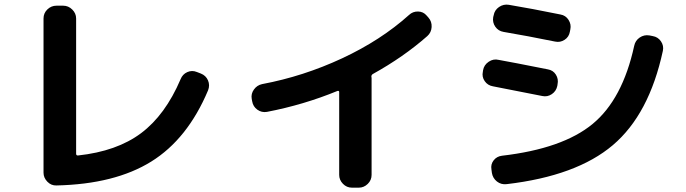

<svg xmlns="http://www.w3.org/2000/svg" viewBox="-20 -782 3040 851"><path d="M230.5 40Q207 41 189.9 23.4Q172.9 5.9 172.9 -16.6V-700.2Q172.9 -723.6 189.9 -740.2Q207 -756.8 230.5 -756.8H259.8Q283.2 -756.8 300.3 -739.7Q317.4 -722.7 317.4 -700.2V-100.6Q317.4 -92.8 325.2 -92.8Q498 -111.3 605.5 -191.9Q712.9 -272.5 780.3 -430.7Q789.1 -453.1 810.1 -462.4Q831.1 -471.7 852.5 -462.9L870.1 -456.1Q892.6 -447.3 901.9 -425.8Q911.1 -404.3 902.3 -381.8Q811.5 -166 650.4 -65.9Q489.3 34.2 230.5 40Z M1097.7 -333 1095.7 -343.8Q1091.8 -366.2 1105.5 -385.3Q1119.1 -404.3 1141.6 -409.2Q1324.2 -443.4 1496.1 -523.4Q1668 -603.5 1793 -715.8Q1809.6 -731.4 1833 -731Q1856.4 -730.5 1871.1 -712.9L1878.9 -704.1Q1894.5 -686.5 1893.1 -662.1Q1891.6 -637.7 1874 -622.1Q1768.6 -529.3 1632.8 -454.1Q1626 -450.2 1626 -442.4Q1626 -441.4 1626.5 -439.9Q1627 -438.5 1627 -436.5V-6.8Q1627 16.6 1609.9 33.2Q1592.8 49.8 1570.3 49.8H1540Q1516.6 49.8 1500 32.7Q1483.4 15.6 1483.4 -6.8V-374Q1483.4 -380.9 1475.6 -378.9Q1326.2 -317.4 1163.1 -286.1Q1139.6 -282.2 1120.6 -295.9Q1101.6 -309.6 1097.7 -333Z M2873 -622.1Q2896.5 -618.2 2909.7 -598.6Q2922.9 -579.1 2918 -556.6Q2857.4 -275.4 2696.3 -138.7Q2535.2 -2 2225.6 34.2Q2201.2 37.1 2182.6 22.5Q2164.1 7.8 2160.2 -15.6L2158.2 -31.2Q2154.3 -53.7 2168 -71.3Q2181.6 -88.9 2205.1 -91.8Q2473.6 -123 2606.4 -232.4Q2739.3 -341.8 2791 -579.1Q2795.9 -602.5 2815.4 -615.7Q2835 -628.9 2858.4 -625ZM2165 -399.4Q2141.6 -403.3 2128.4 -422.4Q2115.2 -441.4 2120.1 -463.9L2121.1 -470.7Q2125 -494.1 2146 -508.3Q2167 -522.5 2190.4 -516.6Q2246.1 -506.8 2408.2 -474.6Q2431.6 -470.7 2443.8 -451.2Q2456.1 -431.6 2451.2 -408.2L2450.2 -401.4Q2445.3 -377.9 2425.8 -364.7Q2406.2 -351.6 2383.8 -356.4Q2193.4 -394.5 2165 -399.4ZM2463.9 -717.8Q2487.3 -713.9 2500 -693.8Q2512.7 -673.8 2507.8 -651.4L2505.9 -641.6Q2502 -618.2 2482.4 -605.5Q2462.9 -592.8 2440.4 -597.7Q2316.4 -623 2211.9 -640.6Q2188.5 -644.5 2175.3 -663.6Q2162.1 -682.6 2166 -706.1L2168 -713.9Q2171.9 -737.3 2191.9 -751Q2211.9 -764.6 2235.4 -760.7Q2335 -744.1 2463.9 -717.8Z"/></svg>

Font: Rounded Mgen+ 1m bold
Style: Bold
Weight: 700
Designer: [Source Han Sans]
Ryoko NISHIZUKA  (kana & ideographs); Paul D. Hunt (Latin, Greek & Cyrillic); Wenlong ZHANG  (bopomofo
Version: Version 1.059.20150602